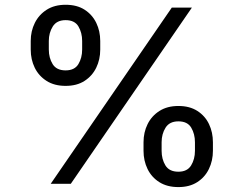

<svg xmlns="http://www.w3.org/2000/svg" viewBox="-20 -759 1007 793"><path d="M251 -404.3Q204.6 -404.3 172.4 -424.8Q140.1 -445.3 123.5 -479.2Q106.9 -513.2 106.9 -554.2V-589.8Q106.9 -630.4 123.8 -664.3Q140.6 -698.2 172.9 -718.8Q205.1 -739.3 251 -739.3Q297.9 -739.3 329.6 -718.8Q361.3 -698.2 377.7 -664.3Q394 -630.4 394 -589.8V-554.2Q394 -513.2 377.4 -479.2Q360.8 -445.3 329.1 -424.8Q297.4 -404.3 251 -404.3ZM251 -468.3Q288.1 -468.3 303.7 -494.1Q319.3 -520 319.3 -554.2V-589.8Q319.3 -623.5 304 -649.7Q288.6 -675.8 251 -675.8Q214.4 -675.8 198 -649.7Q181.6 -623.5 181.6 -589.8V-554.2Q181.6 -520 197.5 -494.1Q213.4 -468.3 251 -468.3ZM716.8 13.7Q670.4 13.7 638.2 -6.6Q606 -26.9 589.4 -61Q572.8 -95.2 572.8 -136.2V-171.4Q572.8 -212.4 589.6 -246.3Q606.4 -280.3 638.7 -300.8Q670.9 -321.3 716.8 -321.3Q763.2 -321.3 795.2 -300.8Q827.1 -280.3 843.3 -246.3Q859.4 -212.4 859.4 -171.4V-136.2Q859.4 -95.2 842.8 -61Q826.2 -26.9 794.4 -6.6Q762.7 13.7 716.8 13.7ZM716.8 -49.8Q753.4 -49.8 769.3 -75.7Q785.2 -101.6 785.2 -136.2V-171.4Q785.2 -205.6 769.8 -231.7Q754.4 -257.8 716.8 -257.8Q680.2 -257.8 663.8 -231.7Q647.5 -205.6 647.5 -171.4V-136.2Q647.5 -101.6 663.3 -75.7Q679.2 -49.8 716.8 -49.8ZM189.5 0 689.5 -727.5H772.5L272.5 0Z"/></svg>

Font: Inter 16pt
Style: Regular
Weight: 400
Version: Version 4.001;git-66647c0bb